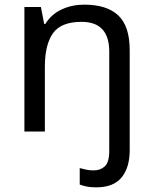

<svg xmlns="http://www.w3.org/2000/svg" viewBox="-20 -566 658 826"><path d="M394 240Q370 240 353 236.5Q336 233 323 228V157Q337 161 351 164Q365 167 383 167Q412 167 431 149.5Q450 132 450 83V-344Q450 -472 331 -472Q242 -472 207.5 -422.5Q173 -373 173 -279V0H85V-536H156L170 -463H175Q201 -505 245.5 -525.5Q290 -546 342 -546Q440 -546 489 -499.5Q538 -453 538 -350V80Q538 155 503 197.5Q468 240 394 240Z"/></svg>

Font: Noto Sans Tagbanwa
Style: Regular
Weight: 400
Designer: Monotype Design Team
Foundry: Monotype Imaging Inc.
Version: Version 2.001; ttfautohint (v1.8.4.7-5d5b)